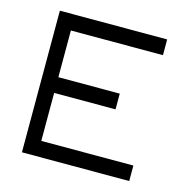

<svg xmlns="http://www.w3.org/2000/svg" viewBox="-86 -683 713 719"><g transform="rotate(15 270.0 -323.5)"><path d="M60 -598H476V-537H119V-356H357V-295H119V-109H476V-49H60Z"/></g></svg>

Font: IBM 3270
Style: Regular
Weight: 400
Monospace: yes
Version: Version 2.3.1